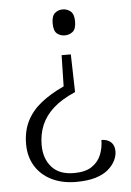

<svg xmlns="http://www.w3.org/2000/svg" viewBox="-53 -580 552 810"><g transform="rotate(-5 223.5 -175.0)"><path d="M265 -188Q207 -163 172 -131.5Q137 -100 121 -61.5Q105 -23 105 22Q105 80 137 116Q169 152 231 152Q280 152 307.5 133Q335 114 346.5 84.5Q358 55 358 23Q383 23 398 36.5Q413 50 413 76Q413 95 403 115Q393 135 372.5 152.5Q352 170 318.5 180Q285 190 237 190Q178 190 133.5 168Q89 146 64.5 106Q40 66 40 13Q40 -42 61 -84Q82 -126 122 -158Q162 -190 219 -216L222 -348H261ZM243 -540Q262 -540 276.5 -528Q291 -516 291 -485Q291 -453 276.5 -441.5Q262 -430 243 -430Q224 -430 210 -441.5Q196 -453 196 -485Q196 -516 210 -528Q224 -540 243 -540Z"/></g></svg>

Font: Noto Serif Thai Light
Style: Regular
Weight: 300
Version: Version 2.001